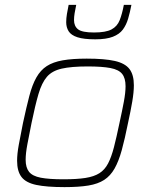

<svg xmlns="http://www.w3.org/2000/svg" viewBox="-20 -758 620 786"><path d="M244 8Q171 8 128.5 -1Q86 -10 68 -33.5Q50 -57 50 -100Q50 -128 57 -166Q64 -204 74 -254Q88 -319 100 -365Q112 -411 129 -441Q146 -471 171.5 -487.5Q197 -504 236.5 -511Q276 -518 335 -518Q408 -518 450 -508.5Q492 -499 510 -475.5Q528 -452 528 -409Q528 -381 521.5 -342.5Q515 -304 504 -254Q491 -189 478.5 -143.5Q466 -98 449 -68Q432 -38 406.5 -21.5Q381 -5 342 1.5Q303 8 244 8ZM240 -24Q294 -24 329.5 -29.5Q365 -35 387 -49Q409 -63 422.5 -89Q436 -115 446.5 -155.5Q457 -196 469 -254Q480 -304 487 -341.5Q494 -379 494 -405Q494 -438 480 -455.5Q466 -473 432 -479.5Q398 -486 339 -486Q272 -486 232.5 -477Q193 -468 172 -443.5Q151 -419 137.5 -373Q124 -327 109 -254Q99 -204 92 -167Q85 -130 85 -104Q85 -72 99 -54.5Q113 -37 147 -30.5Q181 -24 240 -24ZM370 -597Q323 -597 297 -605.5Q271 -614 261 -630Q251 -646 251 -667Q251 -683 254 -701Q257 -719 261 -738H292Q288 -719 285.5 -704Q283 -689 283 -676Q283 -651 299.5 -638Q316 -625 365 -625Q413 -625 436.5 -637.5Q460 -650 470 -675.5Q480 -701 487 -738H518Q512 -707 504.5 -681.5Q497 -656 483 -637Q469 -618 442 -607.5Q415 -597 370 -597Z"/></svg>

Font: Saira Thin Thin
Style: Italic
Weight: 250
Italic angle: -12°
Version: Version 1.101